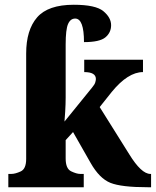

<svg xmlns="http://www.w3.org/2000/svg" viewBox="-20 -787 656 807"><path d="M15 0H332V-56H317Q302 -56 279 -67Q256 -78 256 -121V-198L287 -232L361 -102Q398 -37 444 -18.5Q490 0 602 0H615V-56H612Q574 -56 523 -139L399 -337L450 -401Q518 -484 581 -484V-536H334V-484Q383 -484 383 -455Q383 -450 380.5 -441Q378 -432 367 -419L251 -276Q252 -284 254 -317.5Q256 -351 256 -377V-600Q256 -663 266 -686Q276 -709 296 -709Q333 -709 333 -610Q399 -610 423 -630Q447 -650 447 -681Q447 -713 414.5 -740Q382 -767 290 -767Q182 -767 136 -714Q90 -661 90 -562V-119Q90 -77 67 -66.5Q44 -56 28 -56H15Z"/></svg>

Font: Noto Serif SemiCondensed Extra
Style: Regular
Weight: 800
Width: 4
Designer: Monotype Design Team
Foundry: Monotype Imaging Inc.
Version: Version 1.002